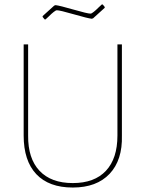

<svg xmlns="http://www.w3.org/2000/svg" viewBox="-20 -836 652 860"><path d="M440 -816 449 -805V-801L397 -754L391 -752Q373 -754 310.5 -772Q248 -790 235 -790Q232 -790 228.5 -788Q225 -786 220 -782Q215 -778 210.5 -774Q206 -770 198.5 -762.5Q191 -755 184 -749H180L171 -760V-764L223 -811L229 -813Q247 -811 309.5 -793Q372 -775 385 -775Q388 -775 391.5 -777Q395 -779 400 -783Q405 -787 409.5 -791Q414 -795 421.5 -802.5Q429 -810 436 -816ZM526 -637V-229Q529 -119 471 -57.5Q413 4 306 4Q199 4 142.5 -56Q86 -116 86 -229V-637H106V-229Q105 -126 157 -71Q209 -16 306 -16Q403 -16 454.5 -71Q506 -126 506 -229V-637Z"/></svg>

Font: Alegreya Sans Thin
Style: Regular
Weight: 100
Designer: Juan Pablo del Peral
Foundry: Huerta Tipografica
Version: Version 2.007